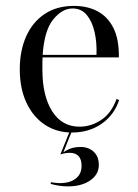

<svg xmlns="http://www.w3.org/2000/svg" viewBox="-20 -447 477 664"><path d="M229 11.3Q175.8 11.3 135.1 -15.7Q94.4 -42.7 71.4 -91.9Q48.4 -141.1 48.4 -207.3Q48.4 -271.8 70.6 -321.4Q92.7 -371 134.7 -398.8Q176.6 -426.6 235.5 -426.6Q282.3 -426.6 317.3 -408.1Q352.4 -389.5 372.2 -350.4Q391.9 -311.3 391.1 -248.4H96.8L96 -257.3H313.7Q315.3 -300.8 306.9 -337.1Q298.4 -373.4 279.8 -395.6Q261.3 -417.7 230.6 -417.7Q195.2 -417.7 164.1 -379.8Q133.1 -341.9 127.4 -255.6V-254Q126.6 -241.9 126.6 -229.8Q126.6 -217.7 126.6 -206.5Q126.6 -115.3 160.5 -62.1Q194.4 -8.9 254.8 -8.9Q295.2 -8.9 330.2 -32.3Q365.3 -55.6 383.1 -104.8L391.9 -100.8Q375 -49.2 331.5 -19Q287.9 11.3 229 11.3ZM214.5 197.6Q198.4 197.6 181.5 194.8Q164.5 191.9 154.8 188.7L156.5 183.1Q161.3 183.9 170.2 185.1Q179 186.3 187.1 186.3Q221.8 186.3 241.9 170.6Q262.1 154.8 262.1 126.6Q262.1 104 251.6 92.7Q241.1 81.5 221 81.5Q212.9 81.5 204 83.1Q195.2 84.7 188.7 87.1L221 7.3H228.2L199.2 79.8Q212.9 70.2 227 65.7Q241.1 61.3 258.9 61.3Q286.3 61.3 304 77.8Q321.8 94.4 321.8 123.4Q321.8 156.5 291.9 177Q262.1 197.6 214.5 197.6Z"/></svg>

Font: Playfair 144pt SemiCondensed Light
Style: Regular
Weight: 300
Width: 4
Designer: Claus Eggers Sørensen
Foundry: Claus Eggers Sørensen
Version: Version 2.203